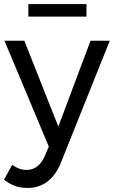

<svg xmlns="http://www.w3.org/2000/svg" viewBox="-24 -730 562 948"><path d="M112 198Q78 198 50 188Q22 178 -4 157L36 84Q71 109 107 109Q167 109 197 41L217 -6L-2 -529H96L264 -105L423 -529H518L276 75Q251 136 209.5 167Q168 198 112 198ZM116 -710H403V-648H116Z"/></svg>

Font: Montserrat
Style: Regular
Weight: 400
Designer: Julieta Ulanovsky
Foundry: Julieta Ulanovsky
Version: Version 6.001